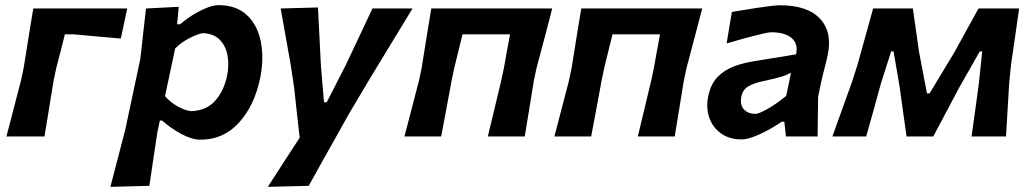

<svg xmlns="http://www.w3.org/2000/svg" viewBox="-20 -531 4018 747"><path d="M5 0Q19 -53.5 32.2 -104.5Q45.5 -155.5 61.5 -217L72 -266.5Q83.5 -339.5 92 -391.8Q100.5 -444 109.5 -498H475L450 -381Q404.5 -385 357.2 -389.2Q310 -393.5 266.5 -397.5H232.5Q225.5 -368.5 217.2 -337Q209 -305.5 199 -266.5L188.5 -217Q178.5 -155 170.2 -104.5Q162 -54 153 0Z M409.5 196Q423.5 142 437.2 89.5Q451 37 467 -25L526 -302Q531.5 -350 536.8 -398.8Q542 -447.5 548 -498L675.5 -504.5L669 -436.5H681Q703 -456 730.5 -473Q758 -490 784.5 -500.5Q811 -511 830 -511Q900.5 -511 941.8 -471.2Q983 -431.5 995.2 -366.5Q1007.5 -301.5 992 -226Q969.5 -119 909.2 -53.2Q849 12.5 760 12.5Q727.5 12.5 686.5 -9.2Q645.5 -31 610.5 -62H602L592.5 -18Q584 39 576.5 88.5Q569 138 561 192ZM725 -98.5Q783 -101 817 -139Q851 -177 863.5 -236Q872 -279 865 -316.2Q858 -353.5 834.2 -377Q810.5 -400.5 769.5 -402Q751.5 -400 718.8 -383.5Q686 -367 661.5 -342.5L622 -157Q643 -132.5 672.8 -116.2Q702.5 -100 725 -98.5Z M1022 196Q1052 149.5 1083.5 100.8Q1115 52 1146 4.5Q1140.5 -43.5 1135 -92Q1129.5 -140.5 1124.5 -189L1111 -279Q1101.5 -332.5 1091.5 -388.5Q1081.5 -444.5 1072 -498L1217 -502Q1220 -444.5 1222.8 -389.5Q1225.5 -334.5 1228.5 -276.5L1240.5 -133.5H1251.5L1324.5 -276.5Q1351.5 -333 1377.2 -387.8Q1403 -442.5 1429 -498H1585Q1560.5 -457.5 1537.5 -420Q1514.5 -382.5 1487.5 -337.8Q1460.5 -293 1422.5 -231L1339 -90.5Q1285.5 5 1248.2 71.5Q1211 138 1181 192Z M1553.5 0Q1567.5 -53.5 1580.8 -104.5Q1594 -155.5 1610 -217L1620.5 -266.5Q1632 -339.5 1640.5 -391.8Q1649 -444 1658 -498H2128.5Q2114.5 -444 2100.8 -391.5Q2087 -339 2067.5 -266.5L2057 -217Q2047 -155 2038.8 -104.8Q2030.5 -54.5 2021.5 0H1878Q1891 -53.5 1903 -104.2Q1915 -155 1930 -217L1940.5 -266.5Q1947.5 -306 1953.2 -337.5Q1959 -369 1964.5 -397.5H1779.5Q1772.5 -369 1764.8 -337.8Q1757 -306.5 1747.5 -267L1737 -217Q1725.5 -155 1716.2 -104.8Q1707 -54.5 1696.5 0Z M2137 0Q2151 -53.5 2164.2 -104.5Q2177.5 -155.5 2193.5 -217L2204 -266.5Q2215.5 -339.5 2224 -391.8Q2232.5 -444 2241.5 -498H2712Q2698 -444 2684.2 -391.5Q2670.5 -339 2651 -266.5L2640.5 -217Q2630.5 -155 2622.2 -104.8Q2614 -54.5 2605 0H2461.5Q2474.5 -53.5 2486.5 -104.2Q2498.5 -155 2513.5 -217L2524 -266.5Q2531 -306 2536.8 -337.5Q2542.5 -369 2548 -397.5H2363Q2356 -369 2348.2 -337.8Q2340.5 -306.5 2331 -267L2320.5 -217Q2309 -155 2299.8 -104.8Q2290.5 -54.5 2280 0Z M2866 11.5Q2817.5 11.5 2784.8 -12.2Q2752 -36 2739 -74.8Q2726 -113.5 2736 -159Q2746 -205.5 2772.5 -232.2Q2799 -259 2835.8 -272.8Q2872.5 -286.5 2914.5 -293L3077 -319.5Q3086.5 -359.5 3060.5 -382.5Q3034.5 -405.5 2979.5 -405.5Q2971 -405.5 2943.2 -399Q2915.5 -392.5 2878.8 -382.5Q2842 -372.5 2807 -362L2827.5 -484.5Q2846 -487.5 2872.8 -492Q2899.5 -496.5 2927.8 -500.8Q2956 -505 2979.2 -507.8Q3002.5 -510.5 3014.5 -510.5Q3122.5 -510.5 3171 -457.5Q3219.5 -404.5 3200 -315.5Q3195 -291.5 3188 -265.5Q3181 -239.5 3174.5 -210L3163 -155Q3162.5 -118.5 3162 -80.8Q3161.5 -43 3161 0H3038L3031.5 -57.5H3021.5Q2976 -26.5 2933.2 -7.5Q2890.5 11.5 2866 11.5ZM2919.5 -88Q2931 -88 2963.2 -105.5Q2995.5 -123 3039 -158L3057.5 -248.5Q3046 -241 3025 -234Q3004 -227 2950.5 -215.5Q2916 -208.5 2892.8 -195.8Q2869.5 -183 2864 -153.5Q2858.5 -122.5 2874.5 -105.2Q2890.5 -88 2919.5 -88Z M3218.5 0Q3238 -54.5 3257 -107.2Q3276 -160 3295 -213L3316.5 -280Q3331.5 -334 3346.8 -389Q3362 -444 3377 -498H3531.5Q3537.5 -458.5 3543.5 -414.5Q3549.5 -370.5 3555.5 -330L3586.5 -167.5H3596.5L3694 -329Q3718 -373 3741.2 -415Q3764.5 -457 3787 -498H3945Q3937.5 -445 3929.5 -388.8Q3921.5 -332.5 3913.5 -279L3906.5 -209.5Q3903.5 -157.5 3900.2 -104.8Q3897 -52 3894 0H3760Q3767 -50.5 3774.2 -102Q3781.5 -153.5 3788 -203L3801.5 -331H3792L3714 -194Q3688 -145.5 3662.5 -97.2Q3637 -49 3611 0H3507Q3500.5 -48 3493.5 -96.5Q3486.5 -145 3480 -194L3456.5 -331H3447L3407 -205Q3393 -153.5 3378.8 -102.2Q3364.5 -51 3350 0Z"/></svg>

Font: Commissioner Loud SemiBold
Style: Italic
Weight: 600
Italic angle: -12°
Designer: Kostas Bartsokas
Foundry: Kostas Bartsokas
Version: Version 1.000; ttfautohint (v1.8.3)